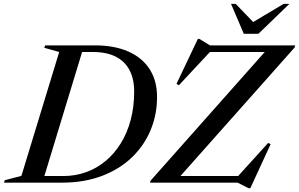

<svg xmlns="http://www.w3.org/2000/svg" viewBox="-58 -938 1536 986"><path d="M267.5 -34Q329 -34 384 -53.8Q439 -73.5 484.2 -111.2Q529.5 -149 562.5 -202.2Q595.5 -255.5 613.2 -322.5Q631 -389.5 631 -468Q631 -533 607 -578.2Q583 -623.5 536 -647.2Q489 -671 418.5 -671H306L308.5 -705H430Q528 -705 599.2 -674.2Q670.5 -643.5 709.5 -584.2Q748.5 -525 748.5 -439Q748.5 -350 715.8 -270.8Q683 -191.5 620 -130.5Q557 -69.5 466 -34.8Q375 0 259 0H92.5L104 -34ZM246 -671 169.5 -692.5 173.5 -705H374L159.5 0H-37.5L-33.5 -12.5L52 -35ZM1458 -705 1455 -694 853 -16.5 815 -34H1165L1319 -204L1332 -198L1227.5 28.5H1218.5L1162 0H712L715.5 -10.5L1318.5 -690L1398.5 -671H1020L860.5 -500L848.5 -507.5L958 -738H966L1020.5 -705ZM1428 -918 1269 -764.5H1194L1128.5 -918H1152.5L1255.5 -811H1219L1398.5 -918Z"/></svg>

Font: Newsreader 60pt Medium
Style: Italic
Weight: 500
Italic angle: -17°
Designer: Hugues Gentile
Foundry: Production Type
Version: Version 1.003